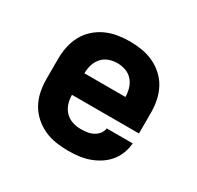

<svg xmlns="http://www.w3.org/2000/svg" viewBox="-121 -669 842 819"><g transform="rotate(30 300.0 -260.0)"><path d="M303 8Q273 8 243 3.5Q213 -1 185.5 -13.5Q158 -26 135 -46.5Q112 -67 97.5 -93.5Q83 -120 77 -150Q71 -180 71 -210V-310Q71 -340 77 -369.5Q83 -399 97 -425.5Q111 -452 133.5 -472.5Q156 -493 183 -505.5Q210 -518 240 -523Q270 -528 300 -528Q330 -528 360 -523Q390 -518 417 -505.5Q444 -493 466.5 -472.5Q489 -452 503 -425.5Q517 -399 523 -369.5Q529 -340 529 -310V-207H199Q199 -185 205.5 -164.5Q212 -144 226.5 -128.5Q241 -113 261.5 -106Q282 -99 303 -99Q318 -99 333.5 -101Q349 -103 363 -110Q377 -117 387 -129Q397 -141 399 -157H527Q525 -131 515.5 -106.5Q506 -82 489.5 -62.5Q473 -43 451 -29Q429 -15 404.5 -6.5Q380 2 354.5 5Q329 8 303 8ZM401 -313Q401 -334 395 -354.5Q389 -375 375 -391Q361 -407 341 -414Q321 -421 300 -421Q279 -421 259 -414Q239 -407 225 -391Q211 -375 205 -354.5Q199 -334 199 -313Z"/></g></svg>

Font: Iosevka Custom XBdEx
Style: Regular
Weight: 800
Width: 7
Monospace: yes
Designer: Belleve Invis
Foundry: Belleve Invis
Version: Version 11.2.4; ttfautohint (v1.8.4)